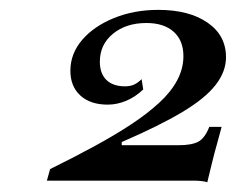

<svg xmlns="http://www.w3.org/2000/svg" viewBox="-20 -716 478 389"><path d="M400 -346.8Q395.2 -348.4 387.9 -349.2Q380.6 -350 372.6 -350H75L81.5 -373.4Q129 -396.8 170.6 -419.4Q212.1 -441.9 245.2 -463.7Q278.2 -485.5 302 -507.3Q325.8 -529 338.7 -552.8Q351.6 -576.6 351.6 -602.4Q351.6 -633.9 331.9 -651.6Q312.1 -669.4 276.6 -669.4Q235.5 -669.4 208.9 -647.6Q182.3 -625.8 182.3 -591.1Q182.3 -566.9 195.6 -554Q208.9 -541.1 233.1 -541.1Q244.4 -541.1 252 -544.8Q259.7 -548.4 266.9 -555.6L270.2 -534.7Q254 -519.4 235.5 -511.7Q216.9 -504 198.4 -504Q162.9 -504 142.7 -522.6Q122.6 -541.1 122.6 -572.6Q122.6 -607.3 146.4 -635.1Q170.2 -662.9 210.9 -679.4Q251.6 -696 300.8 -696Q362.9 -696 400.4 -670.2Q437.9 -644.4 437.9 -600Q437.9 -571 416.9 -544Q396 -516.9 349.6 -489.1Q303.2 -461.3 226.6 -428.2V-421.8H341.9Q368.5 -421.8 381.9 -429Q395.2 -436.3 404 -458.9H429Q425 -443.5 419.8 -425Q414.5 -406.5 409.7 -386.7Q404.8 -366.9 400 -346.8Z"/></svg>

Font: Playfair 5pt SemiExpanded Light SemiBold
Style: Italic
Weight: 600
Italic angle: -15.6°
Version: Version 2.001;gftools[0.9.30]